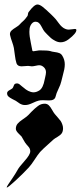

<svg xmlns="http://www.w3.org/2000/svg" viewBox="-20 -481 361 858"><path d="M9.8 357.4Q9.8 353.5 16.6 343.3Q23.4 333 36.1 314.5Q48.8 295.9 58.6 278.3Q64.5 266.6 89.8 238.3Q115.2 210 115.2 195.3Q115.2 183.6 107.4 174.8Q96.7 163.1 91.8 155.8Q86.9 148.4 83.5 141.6Q80.1 134.8 76.2 128.9Q74.2 127 62.5 115.2Q50.8 103.5 50.8 94.7Q50.8 81.1 58.6 71.8Q66.4 62.5 82.5 51.8Q98.6 41 105.5 34.2Q110.4 29.3 120.1 19Q129.9 8.8 135.3 4.4Q140.6 0 148.4 -6.3Q156.2 -12.7 164.1 -15.1Q171.9 -17.6 179.7 -17.6Q190.4 -17.6 197.8 -10.7Q205.1 -3.9 212.4 9.3Q219.7 22.5 224.6 28.3Q226.6 30.3 237.3 43Q248 55.7 251 59.6Q253.9 63.5 257.8 73.2Q261.7 83 261.7 91.8Q261.7 106.4 255.9 114.7Q250 123 237.3 130.4Q224.6 137.7 218.8 142.6Q211.9 149.4 191.9 167Q171.9 184.6 159.2 198.2Q148.4 210.9 134.3 232.9Q120.1 254.9 108.4 267.6Q85 293 50.3 325.2Q15.6 357.4 9.8 357.4ZM155.3 -255.9Q193.4 -255.9 204.1 -252.9Q211.9 -250 224.1 -248.5Q236.3 -247.1 245.1 -243.7Q253.9 -240.2 258.8 -231.4Q269.5 -213.9 269.5 -193.4Q269.5 -182.6 267.1 -170.4Q264.6 -158.2 260.3 -142.6Q255.9 -127 253.9 -117.2Q251 -103.5 241.2 -83.5Q231.4 -63.5 228.5 -49.8Q224.6 -32.2 200.2 -32.2Q195.3 -32.2 185.5 -32.7Q175.8 -33.2 171.9 -33.2Q158.2 -33.2 152.3 -31.2Q143.6 -29.3 125 -20.5Q106.4 -11.7 93.8 -11.7H89.8Q84 -11.7 78.1 -13.7Q72.3 -15.6 69.3 -17.6Q66.4 -19.5 60.1 -23.9Q53.7 -28.3 50.8 -30.3Q46.9 -32.2 34.7 -38.6Q22.5 -44.9 17.1 -50.3Q11.7 -55.7 11.7 -64.5Q11.7 -72.3 22.5 -78.1Q33.2 -84 36.1 -86.9Q38.1 -88.9 41.5 -98.1Q44.9 -107.4 50.8 -107.4Q51.8 -107.4 53.2 -107.9Q54.7 -108.4 55.7 -108.4Q61.5 -108.4 66.9 -104.5Q72.3 -100.6 78.6 -94.7Q85 -88.9 89.8 -85.9L91.8 -84Q94.7 -82 98.1 -79.6Q101.6 -77.1 106.4 -74.7Q111.3 -72.3 117.7 -70.3Q124 -68.4 129.9 -68.4Q142.6 -68.4 156.2 -77.1Q172.9 -87.9 179.7 -126Q180.7 -129.9 182.1 -136.7Q183.6 -143.6 184.6 -148.9Q185.5 -154.3 185.5 -158.2Q185.5 -170.9 176.8 -179.7Q167 -189.5 155.3 -189.5Q150.4 -189.5 139.2 -187Q127.9 -184.6 122.1 -184.6Q121.1 -184.6 118.2 -185.1Q115.2 -185.5 114.3 -185.5Q113.3 -185.5 110.4 -186Q107.4 -186.5 105.5 -186.5Q100.6 -186.5 90.3 -185.5Q80.1 -184.6 76.2 -184.6Q58.6 -184.6 53.7 -198.2Q48.8 -213.9 46.4 -234.9Q43.9 -255.9 42 -266.6Q40 -277.3 34.2 -293.5Q28.3 -309.6 25.4 -322.3Q25.4 -323.2 24.9 -325.2Q24.4 -327.1 24.4 -328.1Q24.4 -337.9 31.7 -344.7Q39.1 -351.6 51.3 -358.9Q63.5 -366.2 69.3 -373Q73.2 -377.9 80.6 -384.3Q87.9 -390.6 92.8 -396.5Q97.7 -402.3 102.5 -409.2Q104.5 -412.1 105 -418.5Q105.5 -424.8 108.4 -427.7Q132.8 -460.9 147.5 -460.9Q157.2 -460.9 170.9 -450.2Q184.6 -439.5 209 -416Q216.8 -408.2 220.7 -404.3Q227.5 -398.4 242.2 -377.9Q256.8 -357.4 272.5 -351.6Q279.3 -348.6 287.1 -348.6Q292 -348.6 301.3 -350.1Q310.5 -351.6 314.5 -351.6Q321.3 -351.6 321.3 -346.7Q321.3 -332 287.1 -305.7Q269.5 -292 251 -292Q239.3 -292 227.1 -298.3Q214.8 -304.7 207.5 -311Q200.2 -317.4 190.9 -327.1Q181.6 -336.9 179.7 -338.9Q174.8 -343.8 164.6 -363.8Q154.3 -383.8 140.6 -383.8H137.7Q128.9 -383.8 121.6 -375Q114.3 -366.2 112.3 -353.5Q111.3 -348.6 111.3 -338.9Q111.3 -319.3 117.7 -290Q124 -260.7 124 -257.8Q124 -252 129.9 -252Q132.8 -252 142.1 -253.9Q151.4 -255.9 155.3 -255.9Z"/></svg>

Font: Isabella
Style: Medium
Weight: 500
Designer: John Stracke
Version: Version 001.202